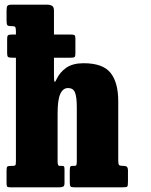

<svg xmlns="http://www.w3.org/2000/svg" viewBox="-20 -800 645 820"><path d="M30 -652.5H48V-666.5Q48 -681 44.8 -684.8Q41.5 -688.5 31 -688.5H26.5Q14 -688.5 11 -693Q8 -697.5 8 -713.5V-754.5Q8 -771 12 -775.5Q16 -780 30.5 -780H181.5Q194 -780 202.2 -775.2Q210.5 -770.5 210.5 -754V-652.5H282.5Q296 -652.5 299 -649Q302 -645.5 302 -634.5V-573Q302 -561 299.2 -557.2Q296.5 -553.5 281.5 -553.5H210.5V-477Q210.5 -456.5 212.5 -451.5Q214.5 -446.5 221.5 -461.5Q235 -491 262.8 -510.5Q290.5 -530 337 -530Q419 -530 452 -489Q485 -448 485 -367.5V-113.5Q485 -98.5 489 -95Q493 -91.5 505 -91.5H509.5Q526.5 -91.5 526.5 -73.5V-24.5Q526.5 -6.5 523.5 -3.2Q520.5 0 503.5 0H297Q284 0 281 -4Q278 -8 278 -21.5V-69.5Q278 -79 279.2 -85.2Q280.5 -91.5 288 -91.5H298Q304 -91.5 306 -94.8Q308 -98 308 -111.5V-342Q308 -386.5 300.2 -405.2Q292.5 -424 270.5 -424Q249 -424 237.5 -399Q226 -374 226 -315.5V-110.5Q226 -91.5 234 -91.5H245.5Q252.5 -91.5 254 -88.2Q255.5 -85 255.5 -72.5V-17.5Q255.5 -6 249.8 -3Q244 0 233 0H24Q12 0 10 -3.8Q8 -7.5 8 -19.5V-72Q8 -85 11 -88.2Q14 -91.5 26.5 -91.5H33Q42.5 -91.5 45.2 -94Q48 -96.5 48 -111V-553.5H33.5Q18.5 -553.5 14.5 -556.8Q10.5 -560 10.5 -572V-633.5Q10.5 -644.5 13.5 -648.5Q16.5 -652.5 30 -652.5Z"/></svg>

Font: Besley* Condensed Heavy
Style: Regular
Weight: 800
Width: 3
Designer: Owen Earl
Foundry: indestructible type*
Version: Version 3.000; ttfautohint (v1.8.3)